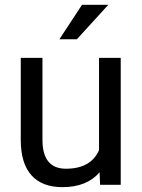

<svg xmlns="http://www.w3.org/2000/svg" viewBox="-20 -769 591 799"><path d="M394.5 -52.2Q341.8 9.8 239.7 9.8Q155.3 9.8 111.1 -39.3Q66.9 -88.4 66.4 -184.6V-528.3H156.7V-187Q156.7 -66.9 254.4 -66.9Q357.9 -66.9 392.1 -144V-528.3H482.4V0H396.5ZM321.3 -749H430.7L299.8 -605.5H227.1Z"/></svg>

Font: RobotoDraft
Style: Regular
Weight: 400
Version: Version 2.001101; 2014